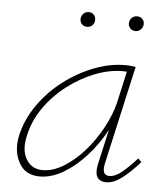

<svg xmlns="http://www.w3.org/2000/svg" viewBox="-46 -627 590 673"><g transform="rotate(5 248.5 -290.5)"><path d="M118 4Q68 4 45.5 -35.5Q23 -75 33 -129Q46 -189 82 -240.5Q118 -292 168 -330Q218 -368 274 -389.5Q330 -411 383 -411Q394 -411 403 -410Q412 -409 420 -408L342 -61Q333 -19 361 -19Q382 -19 405.5 -38.5Q429 -58 457 -89L469 -77Q436 -40 407 -18Q378 4 352 4Q337 4 327.5 -3Q318 -10 316 -23.5Q314 -37 318 -57L360 -243L383 -277Q372 -229 345.5 -179.5Q319 -130 282 -88.5Q245 -47 202.5 -21.5Q160 4 118 4ZM126 -19Q163 -19 201.5 -43Q240 -67 273.5 -105.5Q307 -144 331.5 -190Q356 -236 366 -278L393 -399L406 -386Q401 -388 392 -388.5Q383 -389 375 -389Q329 -389 279 -369.5Q229 -350 183 -315Q137 -280 104 -232.5Q71 -185 60 -129Q50 -80 69.5 -49.5Q89 -19 126 -19ZM238 -533Q226 -533 219 -541Q212 -549 213 -560Q214 -571 221.5 -578Q229 -585 240 -585Q251 -585 258 -577Q265 -569 264 -558Q264 -548 256.5 -540.5Q249 -533 238 -533ZM408 -533Q396 -533 389 -541.5Q382 -550 383 -560Q384 -571 391.5 -578Q399 -585 410 -585Q422 -585 429 -577Q436 -569 435 -558Q434 -548 426.5 -540.5Q419 -533 408 -533Z"/></g></svg>

Font: Ysabeau Infant Thin
Style: Italic
Weight: 250
Italic angle: -12°
Designer: Christian Thalmann (Catharsis Fonts)
Version: Version 2.001;gftools[0.9.30]; featfreeze: ss01,ss02,lnum